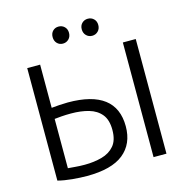

<svg xmlns="http://www.w3.org/2000/svg" viewBox="-125 -997 1084 1121"><g transform="rotate(-15 417.0 -437.0)"><path d="M264 6Q224 6 175.5 1.5Q127 -3 89 -13V-693H167V-432Q184 -434 214 -436Q244 -438 266 -438Q557 -438 557 -216Q557 -110 485 -52Q413 6 264 6ZM667 0V-693H745V0ZM268 -61Q324 -61 371.5 -74Q419 -87 447.5 -120.5Q476 -154 476 -216Q476 -277 448.5 -310.5Q421 -344 374 -357.5Q327 -371 267 -371Q236 -371 210 -369Q184 -367 167 -365V-67Q185 -66 210 -63.5Q235 -61 268 -61ZM505 -777Q484 -777 469.5 -791.5Q455 -806 455 -829Q455 -852 469.5 -866Q484 -880 505 -880Q526 -880 540.5 -866Q555 -852 555 -829Q555 -806 540.5 -791.5Q526 -777 505 -777ZM328 -777Q307 -777 293 -791.5Q279 -806 279 -829Q279 -852 293 -866Q307 -880 328 -880Q349 -880 363.5 -866Q378 -852 378 -829Q378 -806 363.5 -791.5Q349 -777 328 -777Z"/></g></svg>

Font: Ubuntu Sans
Style: Regular
Weight: 400
Designer: Dalton Maag Ltd
Foundry: Dalton Maag Ltd
Version: Version 1.006; ttfautohint (v1.8.4.7-5d5b)